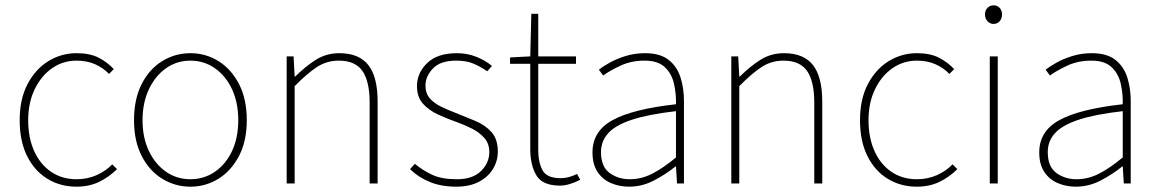

<svg xmlns="http://www.w3.org/2000/svg" viewBox="-20 -690 4354 722"><path d="M268 12Q207 12 158.5 -17.5Q110 -47 82 -103Q54 -159 54 -238Q54 -318 84 -374.5Q114 -431 162.5 -460.5Q211 -490 268 -490Q318 -490 351 -473Q384 -456 408 -430L390 -412Q368 -435 337.5 -448.5Q307 -462 268 -462Q217 -462 176 -433.5Q135 -405 110.5 -354.5Q86 -304 86 -238Q86 -172 108.5 -122Q131 -72 172 -44Q213 -16 268 -16Q309 -16 343.5 -31.5Q378 -47 402 -72L420 -54Q390 -24 352.5 -6Q315 12 268 12Z M696 12Q639 12 590.5 -17.5Q542 -47 513 -103Q484 -159 484 -238Q484 -318 513 -374.5Q542 -431 590.5 -460.5Q639 -490 696 -490Q753 -490 801 -460.5Q849 -431 878.5 -374.5Q908 -318 908 -238Q908 -159 878.5 -103Q849 -47 801 -17.5Q753 12 696 12ZM696 -16Q747 -16 788 -44Q829 -72 852.5 -122Q876 -172 876 -238Q876 -304 852.5 -354.5Q829 -405 788 -433.5Q747 -462 696 -462Q645 -462 604.5 -433.5Q564 -405 540 -354.5Q516 -304 516 -238Q516 -172 540 -122Q564 -72 604.5 -44Q645 -16 696 -16Z M1058 0V-478H1084L1088 -402H1090Q1128 -440 1167.5 -465Q1207 -490 1256 -490Q1330 -490 1365 -445.5Q1400 -401 1400 -308V0H1370V-304Q1370 -384 1343 -423Q1316 -462 1254 -462Q1209 -462 1172 -438Q1135 -414 1088 -366V0Z M1696 12Q1639 12 1595.5 -6Q1552 -24 1522 -54L1540 -74Q1570 -49 1605.5 -32.5Q1641 -16 1698 -16Q1758 -16 1789 -47Q1820 -78 1820 -118Q1820 -150 1801.5 -171Q1783 -192 1755.5 -206Q1728 -220 1700 -230Q1663 -243 1628 -259Q1593 -275 1570.5 -300Q1548 -325 1548 -366Q1548 -416 1586.5 -453Q1625 -490 1698 -490Q1737 -490 1771 -476.5Q1805 -463 1830 -442L1812 -422Q1788 -439 1761 -450.5Q1734 -462 1696 -462Q1636 -462 1608 -432.5Q1580 -403 1580 -368Q1580 -339 1596 -320.5Q1612 -302 1637.5 -289.5Q1663 -277 1692 -266Q1730 -251 1767 -235.5Q1804 -220 1828 -193.5Q1852 -167 1852 -120Q1852 -85 1834 -55Q1816 -25 1781 -6.5Q1746 12 1696 12Z M2086 8Q2020 8 1997 -30.5Q1974 -69 1974 -130V-450H1898V-474L1974 -478L1978 -638H2004V-478H2146V-450H2004V-126Q2004 -80 2020 -50Q2036 -20 2088 -20Q2102 -20 2117 -23.5Q2132 -27 2150 -36L2162 -14Q2143 -4 2123 2Q2103 8 2086 8Z M2346 12Q2309 12 2277.5 -1.5Q2246 -15 2227 -43.5Q2208 -72 2208 -117Q2208 -197 2284 -238.5Q2360 -280 2522 -298Q2523 -337 2514.5 -375Q2506 -413 2480 -437.5Q2454 -462 2404 -462Q2353 -462 2312 -442.5Q2271 -423 2248 -406L2232 -428Q2247 -440 2273 -454.5Q2299 -469 2333 -479.5Q2367 -490 2406 -490Q2462 -490 2494 -465Q2526 -440 2539 -399Q2552 -358 2552 -310V0H2526L2522 -64H2520Q2483 -34 2438.5 -11Q2394 12 2346 12ZM2348 -16Q2392 -16 2433 -37Q2474 -58 2522 -98V-272Q2417 -260 2355.5 -239.5Q2294 -219 2267 -189Q2240 -159 2240 -118Q2240 -63 2272.5 -39.5Q2305 -16 2348 -16Z M2730 0V-478H2756L2760 -402H2762Q2800 -440 2839.5 -465Q2879 -490 2928 -490Q3002 -490 3037 -445.5Q3072 -401 3072 -308V0H3042V-304Q3042 -384 3015 -423Q2988 -462 2926 -462Q2881 -462 2844 -438Q2807 -414 2760 -366V0Z M3428 12Q3367 12 3318.5 -17.5Q3270 -47 3242 -103Q3214 -159 3214 -238Q3214 -318 3244 -374.5Q3274 -431 3322.5 -460.5Q3371 -490 3428 -490Q3478 -490 3511 -473Q3544 -456 3568 -430L3550 -412Q3528 -435 3497.5 -448.5Q3467 -462 3428 -462Q3377 -462 3336 -433.5Q3295 -405 3270.5 -354.5Q3246 -304 3246 -238Q3246 -172 3268.5 -122Q3291 -72 3332 -44Q3373 -16 3428 -16Q3469 -16 3503.5 -31.5Q3538 -47 3562 -72L3580 -54Q3550 -24 3512.5 -6Q3475 12 3428 12Z M3702 0V-478H3732V0ZM3716 -600Q3703 -600 3693.5 -610Q3684 -620 3684 -636Q3684 -651 3693.5 -660.5Q3703 -670 3716 -670Q3730 -670 3739 -660.5Q3748 -651 3748 -636Q3748 -620 3739 -610Q3730 -600 3716 -600Z M4026 12Q3989 12 3957.5 -1.5Q3926 -15 3907 -43.5Q3888 -72 3888 -117Q3888 -197 3964 -238.5Q4040 -280 4202 -298Q4203 -337 4194.5 -375Q4186 -413 4160 -437.5Q4134 -462 4084 -462Q4033 -462 3992 -442.5Q3951 -423 3928 -406L3912 -428Q3927 -440 3953 -454.5Q3979 -469 4013 -479.5Q4047 -490 4086 -490Q4142 -490 4174 -465Q4206 -440 4219 -399Q4232 -358 4232 -310V0H4206L4202 -64H4200Q4163 -34 4118.5 -11Q4074 12 4026 12ZM4028 -16Q4072 -16 4113 -37Q4154 -58 4202 -98V-272Q4097 -260 4035.5 -239.5Q3974 -219 3947 -189Q3920 -159 3920 -118Q3920 -63 3952.5 -39.5Q3985 -16 4028 -16Z"/></svg>

Font: SourceSans3VF
Style: Regular
Weight: 200
Designer: Paul D. Hunt
Foundry: Adobe
Version: Version 3.052;hotconv 1.1.0;makeotfexe 2.6.0